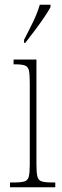

<svg xmlns="http://www.w3.org/2000/svg" viewBox="-20 -786 259 806"><path d="M22 0V-20H38Q69 -20 83 -24.5Q97 -29 101 -45Q105 -61 105 -96V-437Q105 -473 101.5 -489.5Q98 -506 85 -511Q72 -516 43 -516H37V-536H133V-96Q133 -61 137 -45Q141 -29 155 -24.5Q169 -20 199 -20H212V0ZM81 -619Q104 -663 120.5 -697.5Q137 -732 147 -766H192V-756Q183 -739 165 -712.5Q147 -686 126 -658Q105 -630 86 -606H81Z"/></svg>

Font: Noto Serif Ethiopic ExtraCondensed Thin
Style: Regular
Weight: 100
Width: 2
Designer: Monotype Design Team
Foundry: Monotype Imaging Inc.
Version: Version 2.102; ttfautohint (v1.8.4.7-5d5b)